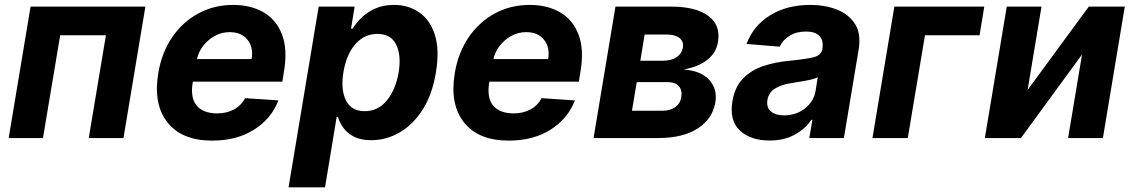

<svg xmlns="http://www.w3.org/2000/svg" viewBox="-20 -573 4704 797"><path d="M16 0 106.9 -545.5H583.5L492.5 0H348.4L419.7 -426.5H229.8L158.4 0Z M860.8 10.7Q734.7 10.7 675.1 -65Q615.4 -140.6 637.1 -270.2Q651.3 -354.4 694.4 -418Q737.6 -481.5 802.9 -517Q868.3 -552.6 948.5 -552.6Q1021 -552.6 1073.9 -522Q1126.8 -491.5 1150.6 -429.9Q1174.4 -368.3 1158.7 -275.6L1152 -234H780.5L779.8 -230.1Q769.5 -165.8 796.9 -134.1Q824.2 -102.3 882.1 -102.3Q920.1 -102.3 950.5 -118.3Q980.8 -134.2 997.5 -165.5L1135.7 -156.2Q1106.5 -80.3 1034.6 -34.8Q962.7 10.7 860.8 10.7ZM797.6 -327.8H1024.5Q1032.7 -376.4 1007.5 -408Q982.2 -439.6 933.2 -439.6Q900.6 -439.6 872.2 -424.2Q843.8 -408.7 823.9 -383.2Q804 -357.6 797.6 -327.8Z M1177.9 204.5 1302.9 -545.5H1452.1L1437.1 -453.8H1443.5Q1457 -476.2 1479.9 -498.9Q1502.8 -521.7 1536.4 -537.1Q1570 -552.6 1615.4 -552.6Q1675.4 -552.6 1720.3 -521.5Q1765.3 -490.4 1785.2 -428.1Q1805 -365.8 1789.4 -272Q1774.5 -180.8 1734.6 -118.1Q1694.6 -55.4 1639 -23.3Q1583.5 8.9 1521.3 8.9Q1477.3 8.9 1449.2 -5.7Q1421.2 -20.2 1405.4 -42.4Q1389.6 -64.6 1382.8 -87.4H1377.5L1329.2 204.5ZM1405.5 -272.7Q1393.8 -199.9 1416.4 -155.7Q1438.9 -111.5 1493.6 -111.5Q1549.7 -111.5 1586.1 -156.4Q1622.5 -201.3 1634.9 -272.7Q1646.3 -343.8 1624.5 -388Q1602.6 -432.2 1546.5 -432.2Q1491.8 -432.2 1454.5 -389Q1417.3 -345.9 1405.5 -272.7Z M2091.6 10.7Q1965.6 10.7 1905.9 -65Q1846.2 -140.6 1867.9 -270.2Q1882.1 -354.4 1925.2 -418Q1968.4 -481.5 2033.7 -517Q2099.1 -552.6 2179.3 -552.6Q2251.8 -552.6 2304.7 -522Q2357.6 -491.5 2381.4 -429.9Q2405.2 -368.3 2389.6 -275.6L2382.8 -234H2011.4L2010.7 -230.1Q2000.4 -165.8 2027.7 -134.1Q2055 -102.3 2112.9 -102.3Q2150.9 -102.3 2181.3 -118.3Q2211.6 -134.2 2228.3 -165.5L2366.5 -156.2Q2337.4 -80.3 2265.4 -34.8Q2193.5 10.7 2091.6 10.7ZM2028.4 -327.8H2255.3Q2263.5 -376.4 2238.3 -408Q2213.1 -439.6 2164.1 -439.6Q2131.4 -439.6 2103 -424.2Q2074.6 -408.7 2054.7 -383.2Q2034.8 -357.6 2028.4 -327.8Z M2443.9 0 2534.8 -545.5H2767Q2867.9 -545.5 2920.1 -507.1Q2972.3 -468.8 2960.2 -398.1Q2953.1 -353.7 2915.3 -324.2Q2877.5 -294.7 2817.1 -284.4Q2889.9 -279.5 2924.2 -241.1Q2958.5 -202.8 2949.6 -148.8Q2937.9 -79.2 2876.2 -39.6Q2814.6 0 2712 0ZM2603.3 -113.3H2730.8Q2762.4 -113.3 2783.2 -128.6Q2804 -143.8 2807.9 -169.7Q2812.9 -199.2 2797.6 -215.7Q2782.3 -232.2 2750.7 -232.2H2623.2ZM2638.1 -321H2733Q2766.7 -321 2788.5 -335.8Q2810.4 -350.5 2814.6 -376.1Q2818.5 -400.9 2800.6 -415.3Q2782.7 -429.7 2747.5 -429.7H2655.9Z M3174.4 10.3Q3096.6 10.3 3051.8 -30.7Q3007.1 -71.7 3020.2 -152.3Q3030.5 -213.1 3065 -247.9Q3099.4 -282.7 3149 -299Q3198.5 -315.3 3253.2 -320.3Q3324.9 -327.4 3357.1 -335.4Q3389.2 -343.4 3393.8 -369.3V-371.4Q3399.1 -405.2 3381.6 -423.7Q3364 -442.1 3325.6 -442.1Q3285.2 -442.1 3257.1 -424.4Q3229 -406.6 3216.6 -379.3L3078.8 -390.6Q3106.5 -465.2 3176 -508.9Q3245.4 -552.6 3343.8 -552.6Q3404.1 -552.6 3453.7 -533.4Q3503.2 -514.2 3529.1 -473.5Q3555 -432.9 3544.4 -367.9L3483 0H3339.5L3352.3 -75.6H3348Q3322.1 -37.6 3278.4 -13.7Q3234.7 10.3 3174.4 10.3ZM3235.1 -94.1Q3284.8 -94.1 3321.4 -123Q3358 -152 3365.4 -195L3374.6 -252.8Q3365.1 -246.8 3345.5 -242.4Q3326 -237.9 3304.5 -234.6Q3283 -231.2 3266.3 -228.3Q3225.5 -222.7 3198 -206Q3170.5 -189.3 3165.5 -157.3Q3160.9 -126.4 3180.2 -110.3Q3199.6 -94.1 3235.1 -94.1Z M4065.7 -545.5 4046.2 -426.5H3819.6L3748.2 0H3601.6L3692.5 -545.5Z M4245.7 -199.6 4499.6 -545.5H4649.1L4558.2 0H4413.7L4471.6 -346.9L4218 0H4068.2L4159.1 -545.5H4303.3Z"/></svg>

Font: Inter UI
Style: Bold Italic
Weight: 700
Italic angle: 9.39999°
Designer: Rasmus Andersson
Foundry: rsms
Version: 3.2;8d6f07862